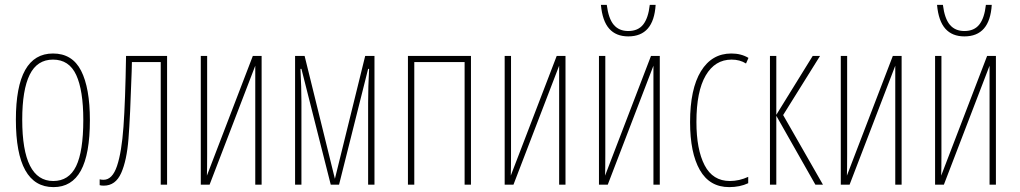

<svg xmlns="http://www.w3.org/2000/svg" viewBox="-20 -756 4175 786"><path d="M199 10Q45 10 45 -266Q45 -537 197 -537Q276 -537 312 -466.5Q348 -396 348 -264Q348 -125 311 -57.5Q274 10 199 10ZM198 -15Q262 -15 291.5 -75.5Q321 -136 321 -265Q321 -386 292 -449Q263 -512 197 -512Q132 -512 101.5 -450Q71 -388 71 -266Q71 -15 198 -15Z M638 0V-502H520L519 -462Q513 -277 506 -188Q499 -99 476 -47.5Q453 4 405 4Q394 4 388 2V-22Q394 -20 404 -20Q440 -20 459 -76.5Q478 -133 485.5 -237.5Q493 -342 496 -527H664V0Z M828 -125Q828 -63 827 -37L1015 -527H1051V0H1025V-380V-452V-487L838 0H802V-527H828Z M1513 0H1487V-335Q1487 -401 1491 -474H1487L1368 0H1334L1214 -474H1210Q1214 -397 1214 -339V0H1188V-527H1227L1351 -24L1475 -527H1513Z M1908 0H1882V-502H1676V0H1650V-527H1908Z M2072 -125Q2072 -63 2071 -37L2259 -527H2295V0H2269V-380V-452V-487L2082 0H2046V-527H2072Z M2458 -125Q2458 -63 2457 -37L2645 -527H2681V0H2655V-380V-452V-487L2468 0H2432V-527H2458ZM2552 -607Q2502 -607 2474 -638.5Q2446 -670 2440 -736H2464Q2471 -680 2492.5 -654.5Q2514 -629 2552 -629Q2592 -629 2613 -655.5Q2634 -682 2640 -736H2664Q2656 -607 2552 -607Z M2805 -256Q2805 -392 2849.5 -464.5Q2894 -537 2974 -537Q3014 -537 3044 -519L3034 -496Q3009 -512 2975 -512Q2907 -512 2869 -447Q2831 -382 2831 -257Q2831 -144 2864.5 -79.5Q2898 -15 2968 -15Q3006 -15 3043 -32V-6Q3009 10 2965 10Q2885 10 2845 -60Q2805 -130 2805 -256Z M3337 -527 3186 -285 3349 0H3318L3158 -282V0H3132V-527H3158V-286L3307 -527Z M3448 -125Q3448 -63 3447 -37L3635 -527H3671V0H3645V-380V-452V-487L3458 0H3422V-527H3448Z M3834 -125Q3834 -63 3833 -37L4021 -527H4057V0H4031V-380V-452V-487L3844 0H3808V-527H3834ZM3928 -607Q3878 -607 3850 -638.5Q3822 -670 3816 -736H3840Q3847 -680 3868.5 -654.5Q3890 -629 3928 -629Q3968 -629 3989 -655.5Q4010 -682 4016 -736H4040Q4032 -607 3928 -607Z"/></svg>

Font: Noto Sans Display Thin Cond
Style: Regular
Weight: 250
Width: 3
Designer: Monotype Design team
Foundry: Monotype Imaging Inc.
Version: Version 1.000